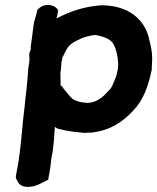

<svg xmlns="http://www.w3.org/2000/svg" viewBox="-20 -624 625 763"><path d="M102 -436C102 -434 103 -432 102 -427L101 -424C96 -414 95 -405 97 -395V-391C97 -386 97 -381 96 -374L92 -350C92 -346 92 -339 91 -332C88 -294 84 -253 79 -214V-213C79 -205 77 -195 76 -185C69 -130 66 -75 59 -22L54 15C51 37 46 56 43 78V83C48 91 52 114 80 118H81C121 123 150 99 172 90L173 81C177 59 181 40 183 15C184 4 186 -7 189 -19V-20C194 -54 196 -87 198 -120C200 -118 204 -116 207 -114L208 -113C227 -108 246 -104 268 -101C283 -99 300 -98 313 -96H315C324 -96 332 -97 336 -97H344C419 -106 467 -139 509 -184C548 -224 569 -279 582 -343L583 -344C584 -349 583 -352 583 -352C584 -360 583 -367 584 -371V-372C587 -406 581 -437 574 -463C558 -547 490 -603 383 -603H382C312 -598 258 -578 207 -552H206L204 -551C206 -556 208 -564 209 -570L211 -583C200 -606 157 -614 133 -589L129 -586C127 -579 125 -567 123 -563V-562C121 -553 116 -542 114 -528ZM224 -374V-377C226 -381 227 -387 227 -389V-394C235 -407 239 -419 244 -427C257 -451 279 -460 309 -474C320 -478 334 -481 348 -484H353L357 -485H361C389 -479 417 -470 428 -453C442 -432 448 -402 450 -368C449 -364 449 -361 449 -355L448 -348C447 -344 443 -323 441 -319V-318L440 -317C429 -289 425 -275 409 -261C388 -236 362 -216 327 -215C321 -215 314 -217 302 -218C291 -220 282 -224 271 -229C267 -231 264 -236 258 -241C250 -252 240 -262 233 -271C231 -274 230 -279 221 -285C221 -299 220 -317 220 -333C221 -341 223 -351 223 -360C223 -363 224 -366 224 -374Z"/></svg>

Font: Hussar Pisanka
Style: BdKur
Weight: 700
Designer: Robert Jablonski
Foundry: Cannot Into Space Fonts
Version: Version 1.070